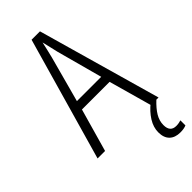

<svg xmlns="http://www.w3.org/2000/svg" viewBox="-290 -824 1051 1051"><g transform="rotate(-45 236.0 -298.5)"><path d="M413 -51 343 -301H129L58 -51H0L204 -766H269L472 -51ZM258 -619Q253 -642 247 -666.5Q241 -691 236 -713Q231 -690 225.5 -666.5Q220 -643 214 -619L142 -353H330ZM384 75Q384 128 431 128Q442 128 452 126Q462 124 468 122V161Q459 165 447.5 167Q436 169 422 169Q381 169 358.5 147Q336 125 336 83Q336 44 359.5 6.5Q383 -31 422 -62L455 -51Q420 -18 402 12Q384 42 384 75Z"/></g></svg>

Font: Noto Sans Tamil UI Condensed Light
Style: Regular
Weight: 300
Width: 3
Designer: Jelle Bosma - Monotype Design Team
Foundry: Monotype Imaging Inc.
Version: Version 2.004; ttfautohint (v1.8.4.7-5d5b)